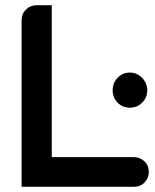

<svg xmlns="http://www.w3.org/2000/svg" viewBox="-20 -719 597 738"><path d="M479 -305Q451 -305 432 -324.5Q413 -344 413 -372Q413 -400 432 -420Q451 -440 479 -440Q507 -440 526.5 -419.5Q546 -399 546 -371.5Q546 -344 526.5 -324.5Q507 -305 479 -305ZM121 -699H179V-115H495Q518 -115 535 -99Q552 -83 552 -58Q552 -35 536 -18Q520 -1 495 -1H63V-642Q63 -666 80 -682.5Q97 -699 121 -699Z"/></svg>

Font: FifthLeg
Style: Bold
Weight: 700
Designer: Jakub Steiner
Version: Version 1.0